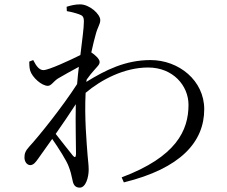

<svg xmlns="http://www.w3.org/2000/svg" viewBox="-20 -811 1040 879"><path d="M314 -98C300 -116 264 -160 235 -198C267 -244 300 -292 327 -334C325 -244 328 -154 328 -105C327 -89 322 -89 314 -98ZM377 -447C389 -464 402 -480 413 -492C426 -507 437 -516 436 -528C436 -541 415 -560 398 -571C405 -605 413 -634 417 -649C427 -689 439 -699 439 -719C439 -747 389 -791 347 -791C324 -791 304 -786 285 -780L286 -760C309 -756 327 -751 341 -746C358 -740 364 -735 364 -712C364 -682 356 -627 348 -559C302 -536 203 -490 179 -490C161 -490 147 -506 132 -536L114 -529C114 -517 114 -503 118 -488C128 -456 171 -418 199 -418C215 -418 224 -438 246 -452C272 -467 307 -487 341 -505C338 -479 335 -453 333 -426C264 -319 155 -184 115 -141C96 -120 92 -108 92 -90C92 -70 104 -55 119 -55C134 -56 143 -68 155 -85C174 -111 196 -142 219 -175C249 -132 285 -75 294 -50C303 -27 307 -10 312 14C316 37 326 48 345 48C373 48 386 0 386 -34C386 -56 383 -74 381 -100C377 -154 366 -273 372 -386C444 -447 550 -502 658 -502C772 -502 843 -419 843 -331C843 -214 787 -93 537 1L547 24C808 -40 915 -162 915 -311C915 -442 799 -536 669 -536C555 -536 464 -491 375 -436Z"/></svg>

Font: Source Han Serif K
Style: Regular
Weight: 400
Designer: Ryoko NISHIZUKA 西塚涼子 (kana & ideographs); Frank Grießhammer (Latin, Greek & Cyrillic); Wenlong ZHANG 张文龙 (bopomofo); San
Foundry: Adobe Systems Incorporated
Version: Version 1.001;PS 1.001;hotconv 16.6.54;makeotf.lib2.5.65590